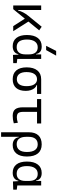

<svg xmlns="http://www.w3.org/2000/svg" viewBox="1228 -2063 1060 3556"><g transform="rotate(90 1758.0 -285.0)"><path d="M81.1 0V-517.6H165.5V-89.8H174.3Q186.5 -139.2 210.7 -185.8Q234.9 -232.4 273.9 -280.3L475.1 -527.3L542 -480.5L379.4 -281.2L557.6 0H463.4L325.7 -215.3L149.9 0Z M835.4 9.8Q736.8 9.8 682.6 -58.3Q628.4 -126.5 628.4 -253.9Q628.4 -384.3 683.8 -455.8Q739.3 -527.3 839.8 -527.3Q902.3 -527.3 937 -500.2Q971.7 -473.1 979.5 -422.4H987.3V-517.6H1071.8V-75.2L1148.9 -65.4V0L997.1 4.9L991.2 -95.2H981.9Q975.1 -47.4 936.5 -18.8Q897.9 9.8 835.4 9.8ZM987.3 -225.1V-292.5Q987.3 -370.6 953.6 -412.1Q919.9 -453.6 856 -453.6Q787.1 -453.6 749.8 -401.6Q712.4 -349.6 712.4 -253.9Q712.4 -64 853 -64Q918.5 -64 952.9 -105.5Q987.3 -147 987.3 -225.1ZM828.6 -609.4 922.9 -794.9H1010.3L907.7 -609.4Z M1447.8 9.8Q1340.8 9.8 1284.2 -56.9Q1227.5 -123.5 1227.5 -249Q1227.5 -377.4 1285.4 -447.5Q1343.3 -517.6 1447.8 -517.6H1719.7V-440.9H1557.1V-431.2Q1587.4 -424.3 1611.3 -396.2Q1635.3 -368.2 1649.2 -325.7Q1663.1 -283.2 1663.1 -232.9Q1663.1 -115.2 1607.9 -52.7Q1552.7 9.8 1447.8 9.8ZM1447.8 -66.9Q1509.8 -66.9 1542.7 -113Q1575.7 -159.2 1575.7 -245.6Q1575.7 -339.4 1542.2 -390.1Q1508.8 -440.9 1447.8 -440.9Q1384.3 -440.9 1349.6 -390.1Q1314.9 -339.4 1314.9 -245.6Q1314.9 -159.2 1349.1 -113Q1383.3 -66.9 1447.8 -66.9Z M2124.5 9.8Q2041.5 9.8 2004.4 -35.6Q1967.3 -81.1 1967.3 -181.2V-440.9H1815.4V-517.6H2266.6V-440.9H2051.8V-184.1Q2051.8 -122.6 2072.8 -94.7Q2093.8 -66.9 2155.3 -66.9Q2194.3 -66.9 2253.4 -85.4L2263.7 -10.3Q2195.8 9.8 2124.5 9.8Z M2665.5 9.8Q2606.4 9.8 2568.4 -18.3Q2530.3 -46.4 2522 -102.1H2514.2V224.6H2429.7V-289.1Q2429.7 -405.3 2487.3 -466.3Q2544.9 -527.3 2654.3 -527.3Q2763.7 -527.3 2821.3 -457.3Q2878.9 -387.2 2878.9 -253.9Q2878.9 -127.4 2823.2 -58.8Q2767.6 9.8 2665.5 9.8ZM2514.2 -238.8Q2514.2 -153.3 2549.3 -108.6Q2584.5 -64 2650.4 -64Q2721.2 -64 2758.1 -112.5Q2794.9 -161.1 2794.9 -253.9Q2794.9 -351.6 2758.8 -402.6Q2722.7 -453.6 2654.3 -453.6Q2586.4 -453.6 2550.3 -410.4Q2514.2 -367.2 2514.2 -284.7Z M3179.2 9.8Q3080.6 9.8 3026.4 -58.3Q2972.2 -126.5 2972.2 -253.9Q2972.2 -384.3 3027.6 -455.8Q3083 -527.3 3183.6 -527.3Q3246.1 -527.3 3280.8 -500.2Q3315.4 -473.1 3323.2 -422.4H3331.1V-517.6H3415.5V-75.2L3492.7 -65.4V0L3340.8 4.9L3335 -95.2H3325.7Q3318.8 -47.4 3280.3 -18.8Q3241.7 9.8 3179.2 9.8ZM3331.1 -225.1V-292.5Q3331.1 -370.6 3297.4 -412.1Q3263.7 -453.6 3199.7 -453.6Q3130.9 -453.6 3093.5 -401.6Q3056.2 -349.6 3056.2 -253.9Q3056.2 -64 3196.8 -64Q3262.2 -64 3296.6 -105.5Q3331.1 -147 3331.1 -225.1Z"/></g></svg>

Font: Cascadia Code PL SemiLight
Style: Regular
Weight: 350
Monospace: yes
Designer: Aaron Bell
Foundry: Saja Typeworks
Version: Version 2404.023; ttfautohint (v1.8.4)